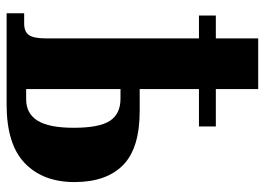

<svg xmlns="http://www.w3.org/2000/svg" viewBox="-130 -670 800 580"><g transform="rotate(90 270.0 -380.0)"><path d="M20 -53H51Q76 -53 86 -67.5Q96 -82 96 -119V-581H27V-632H96V-760H249V-632H362V-581H249V-402H315Q428 -402 479 -351.5Q530 -301 530 -205Q530 -110 473 -55Q416 0 296 0H20ZM280 -59Q323 -59 344.5 -93.5Q366 -128 366 -203Q366 -280 345 -312Q324 -344 278 -344H249V-59Z"/></g></svg>

Font: Noto Serif CondExtraBold
Style: Regular
Weight: 800
Width: 3
Designer: Monotype Design Team
Foundry: Monotype Imaging Inc.
Version: Version 1.001